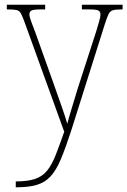

<svg xmlns="http://www.w3.org/2000/svg" viewBox="-20 -556 541 816"><path d="M47 215Q98 215 129 204.5Q160 194 180 169.5Q200 145 216 104.5Q232 64 253 4L84 -463Q75 -488 68.5 -499.5Q62 -511 49.5 -513.5Q37 -516 11 -516H9V-536H172V-516H155Q122 -516 113.5 -511Q105 -506 105 -495Q105 -486 111.5 -467.5Q118 -449 132 -413L202 -217Q220 -165 238.5 -113.5Q257 -62 266 -30Q274 -61 285.5 -98Q297 -135 311 -182L389 -423Q396 -447 401.5 -465.5Q407 -484 407 -495Q407 -505 399.5 -510.5Q392 -516 359 -516H328V-536H501V-516H497Q472 -516 460 -512.5Q448 -509 441.5 -496Q435 -483 426 -455L282 1Q258 75 238 122Q218 169 194 194.5Q170 220 135.5 230Q101 240 48 240H47Z"/></svg>

Font: Noto Serif Lao SemiCondensed Thin
Style: Regular
Weight: 100
Width: 4
Designer: Monotype Design Team
Foundry: Monotype Imaging Inc.
Version: Version 2.003; ttfautohint (v1.8.4.7-5d5b)